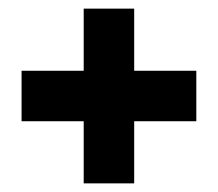

<svg xmlns="http://www.w3.org/2000/svg" viewBox="-20 -476 505 445"><path d="M174 -51V-195H30V-312H174V-456H291V-312H435V-195H291V-51Z"/></svg>

Font: Blaka Ink
Style: Regular
Weight: 400
Designer: Mohamed Gaber
Foundry: Kief Type Foundry
Version: Version 1.003; ttfautohint (v1.8.4.7-5d5b)